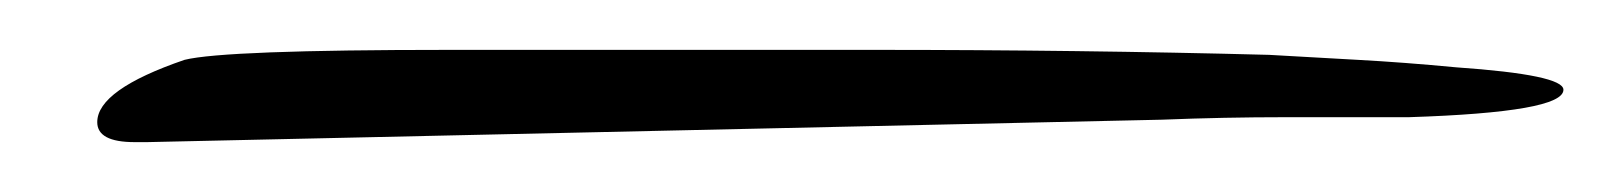

<svg xmlns="http://www.w3.org/2000/svg" viewBox="-20 19 651 77"><path d="M34 76Q19 76 19 68Q19 55 54 43Q62 41 88.5 40Q115 39 160 39Q249 39 331 39Q413 39 489 41Q506 42 524.5 43Q543 44 564 46Q607 49 607 55Q607 64 545 66Q520 66 495.5 66Q471 66 446 67L39 76Z"/></svg>

Font: Ole
Style: Regular
Weight: 400
Designer: Robert E. Leuschke
Foundry: Robert E. Leuschke
Version: Version 1.010; ttfautohint (v1.8.3)